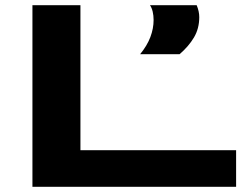

<svg xmlns="http://www.w3.org/2000/svg" viewBox="-20 -720 962 740"><path d="M105 0V-700H290V-141H890V0ZM520 -511Q547 -544 559.5 -577Q572 -610 572 -643Q572 -660 568.5 -675Q565 -690 558 -700H738Q743 -688 745.5 -676.5Q748 -665 748 -654Q748 -610 727.5 -575.5Q707 -541 672 -511Z"/></svg>

Font: Georama ExtraExtended SemiBold
Style: Regular
Weight: 600
Width: 8
Designer: Jean-Baptiste Levee
Foundry: Production Type
Version: Version 1.000